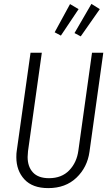

<svg xmlns="http://www.w3.org/2000/svg" viewBox="-20 -956 570 987"><path d="M440 -176Q429 -96 373 -42.5Q317 11 228 11Q147 11 105.5 -34Q64 -79 64 -148Q64 -169 66 -180L137 -685H195L124 -179Q122 -159 122 -149Q122 -99 149.5 -69.5Q177 -40 232 -40Q297 -40 336 -80.5Q375 -121 383 -183L453 -685H511ZM450 -936 493 -909 395 -769 363 -786ZM340 -935 384 -909 293 -773 261 -790Z"/></svg>

Font: Fira Sans Extra Condensed Light
Style: Italic
Weight: 300
Width: 3
Italic angle: -8°
Designer: Carrois Corporate & Edenspiekermann AG
Foundry: Carrois Corporate GbR & Edenspiekermann AG
Version: Version 4.203